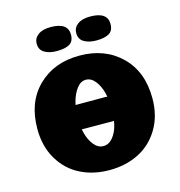

<svg xmlns="http://www.w3.org/2000/svg" viewBox="-128 -1010 1060 1130"><g transform="rotate(-15 402.5 -445.5)"><path d="M419 -824Q419 -856 446 -876.5Q473 -897 523 -897Q628 -897 628 -824Q628 -783 601 -767Q574 -751 523 -751Q478 -751 448.5 -768.5Q419 -786 419 -824ZM178 -824Q178 -856 205 -876.5Q232 -897 282 -897Q387 -897 387 -824Q387 -783 360.5 -767Q334 -751 282 -751Q237 -751 207.5 -768.5Q178 -786 178 -824ZM208 -339Q208 -379 233 -397.5Q258 -416 296 -416H483Q532 -416 552 -395Q572 -374 572 -337Q572 -305 549 -286Q526 -267 490 -267L308 -268Q255 -268 231.5 -283Q208 -298 208 -339ZM402 -140Q436 -140 460.5 -170Q485 -200 495.5 -244Q506 -288 506 -338Q506 -389 495 -434.5Q484 -480 459.5 -512Q435 -544 402 -544Q370 -544 346 -512Q322 -480 310 -434Q298 -388 298 -338Q298 -288 309.5 -244Q321 -200 345.5 -170Q370 -140 402 -140ZM52 -338Q52 -500 149.5 -595.5Q247 -691 402 -691Q557 -691 655 -595.5Q753 -500 753 -338Q753 -231 705.5 -152Q658 -73 579 -33.5Q500 6 401.5 6Q303 6 224.5 -33.5Q146 -73 99 -152Q52 -231 52 -338Z"/></g></svg>

Font: Coiny 2.0
Style: Regular
Weight: 400
Version: Version 1.001 July 11, 2018